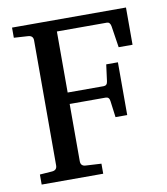

<svg xmlns="http://www.w3.org/2000/svg" viewBox="-72 -685 630 726"><g transform="rotate(-10 243.0 -322.0)"><path d="M460 -480.5H406.7L394 -563Q391.1 -579.6 378.9 -579.6H187V-345.2H325.2Q338.9 -345.2 340.8 -361.3L349.1 -424.8H394V-222.2H349.1L340.8 -285.2Q338.9 -301.3 325.2 -301.3H187V-81.5Q187 -62.5 206.1 -61.5L266.1 -58.1V-19.5H29.8V-58.1L77.1 -61.5Q96.2 -63 96.2 -81.5V-561.5Q96.2 -579.6 77.1 -581.1L22.5 -584.5V-623.5H460Z"/></g></svg>

Font: Annapurna SIL
Style: Regular
Weight: 400
Designer: Peter Martin, Annie Olsen
Foundry: SIL International
Version: Version 2.000